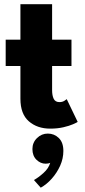

<svg xmlns="http://www.w3.org/2000/svg" viewBox="-20 -599 404 912"><path d="M7 -410.5H77V-579H227.5V-410.5H319.5V-285.5H227.5V-171Q227.5 -145.5 235 -129.8Q242.5 -114 262.5 -114Q276 -114 285.5 -120Q295 -126 297 -128L349 -20Q345.5 -17 327.2 -9Q309 -1 281 5.5Q253 12 218.5 12Q157 12 117 -22.8Q77 -57.5 77 -130V-285.5H7ZM173.5 292.5 141 256Q161 245.5 186 223.2Q211 201 218.5 174.5Q210.5 178.5 196.5 178.5Q172.5 178.5 153.2 159.8Q134 141 134 109Q134 78 155.8 56.8Q177.5 35.5 207 35.5Q237.5 35.5 259.2 56.5Q281 77.5 281 118Q281 154 265.8 188Q250.5 222 226 249.5Q201.5 277 173.5 292.5Z"/></svg>

Font: League Spartan Thin
Style: Bold
Weight: 700
Version: Version 2.002